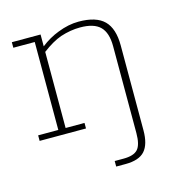

<svg xmlns="http://www.w3.org/2000/svg" viewBox="-90 -484 692 736"><g transform="rotate(-15 256.0 -116.0)"><path d="M282 171V149H317Q358 149 374 131Q390 113 390 67V-278Q390 -331 365.5 -355.5Q341 -380 286 -380Q248 -380 208 -367Q174 -355 133 -324V-22H208V0H24V-22H104V-371H19V-393H133V-346Q166 -372 203 -386Q246 -403 286 -403Q356 -403 387.5 -371.5Q419 -340 419 -273V64Q419 119 396 145Q373 171 319 171Z"/></g></svg>

Font: Rokkitt SemiBold Thin
Style: Regular
Weight: 250
Version: Version 3.103